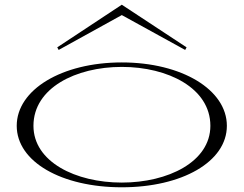

<svg xmlns="http://www.w3.org/2000/svg" viewBox="-20 -780 1035 815"><path d="M497 15C752 15 943 -93 943 -246C943 -399 752 -515 497 -515C242 -515 51 -399 51 -246C51 -93 242 15 497 15ZM497 -5C301 -5 122 -93 122 -246C122 -406 301 -496 497 -496C693 -496 873 -406 873 -246C873 -93 693 -5 497 -5ZM772 -579 497 -760 223 -579 229 -568 497 -716 766 -568Z"/></svg>

Font: Sprat Extended Light
Style: Regular
Weight: 300
Width: 9
Designer: Ethan Nakache
Foundry: Collletttivo
Version: Version 2.000;Glyphs 3.2 (3217)